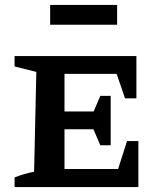

<svg xmlns="http://www.w3.org/2000/svg" viewBox="-20 -757 656 777"><path d="M494 -186H540V0H39V-39Q80 -55 118 -62L127 -466L39 -488V-530H532V-359H486L452 -458H241V-306H359L386 -369H428V-169H386L358 -234H241V-73H458ZM183 -657V-737H454V-657Z"/></svg>

Font: Piazzolla SC SemiBold
Style: Regular
Weight: 600
Designer: Juan Pablo del Peral
Foundry: Huerta Tipografica
Version: Version 1.330